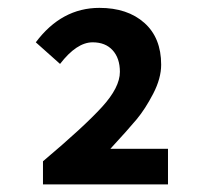

<svg xmlns="http://www.w3.org/2000/svg" viewBox="-20 -907 540 495"><path d="M90.8 -431.6V-491.2Q196.3 -580.1 242.7 -630.9Q289.1 -681.6 289.1 -721.7Q289.1 -756.8 270.5 -777.3Q252 -797.9 218.8 -797.9Q177.7 -797.9 134.8 -742.2L72.3 -797.9Q138.7 -886.7 236.3 -886.7Q308.6 -886.7 352.1 -848.1Q395.5 -809.6 395.5 -740.2Q395.5 -705.1 375 -665.5Q354.5 -626 332.5 -599.6Q310.5 -573.2 264.6 -523.4H413.1V-431.6Z"/></svg>

Font: GenEi Gothic M Regular
Style: Bold
Weight: 700
Designer: o_tamon (Modified); [Source Han Sans]
Ryoko NISHIZUKA  (kana & ideographs); Paul D. Hunt (Latin, Greek & Cyrillic); Wenl
Version: Version 1.1a;Original Version 1.004